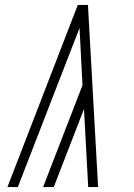

<svg xmlns="http://www.w3.org/2000/svg" viewBox="-20 -755 540 775"><path d="M10 0 294 -735H335L376 0H336L319 -315L197 0H154L313 -411L301 -642L52 0Z"/></svg>

Font: Iosevka SS04 XLt Obl
Style: Regular
Weight: 200
Italic angle: -9°
Monospace: yes
Designer: Belleve Invis
Foundry: Belleve Invis
Version: Version 19.0.0; ttfautohint (v1.8.4)